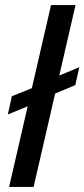

<svg xmlns="http://www.w3.org/2000/svg" viewBox="-20 -740 334 760"><path d="M148 -343 11 -287 27 -359 163 -414ZM164 -420 294 -474 278 -403 149 -349ZM16 0 182 -720H279L113 0Z"/></svg>

Font: Instrument Sans SemiCondensed Medium
Style: Italic
Weight: 500
Width: 4
Italic angle: -13°
Designer: Rodrigo Fuenzalida
Foundry: fragTYPE
Version: Version 1.000;gftools[0.9.28]